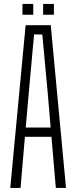

<svg xmlns="http://www.w3.org/2000/svg" viewBox="-20 -924 376 944"><path d="M30.5 0 106 -800H229.5L304.5 0H254.5L233 -251.5H102.5L81 0ZM106.5 -297H229L215 -463L188 -754.5H147.5L121 -462.5ZM192 -851.5V-904.5H245V-851.5ZM90.5 -851.5V-904.5H143.5V-851.5Z"/></svg>

Font: Big Shoulders Text Thin ExtraLight
Style: Regular
Weight: 250
Version: Version 2.002